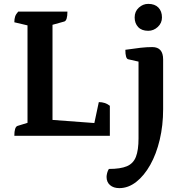

<svg xmlns="http://www.w3.org/2000/svg" viewBox="-20 -701 945 991"><path d="M54 0Q54 -45 70 -51L122 -67V-570L54 -586Q54 -603 58 -615.5Q62 -628 74 -641H328Q328 -595 312 -590L251 -573V-82L467 -66L490 -174Q523 -174 547 -155V0ZM596 270Q566 270 548 254.5Q530 239 530 212Q530 204 533 192Q536 180 542 171Q602 171 635 157Q668 143 681.5 108.5Q695 74 695 13V-383L642 -395Q627 -398 627 -444Q675 -451 706 -454.5Q737 -458 766 -458Q822 -458 822 -394V-137Q822 -54 804.5 20Q787 94 755.5 150Q724 206 683 238Q642 270 596 270ZM745 -542Q711 -542 693 -561.5Q675 -581 675 -611Q675 -642 696.5 -661.5Q718 -681 745 -681Q779 -681 797.5 -662Q816 -643 816 -611Q816 -582 794.5 -562Q773 -542 745 -542Z"/></svg>

Font: Petrona
Style: Bold
Weight: 700
Designer: Ringo R. Seeber
Foundry: Ringo R. Seeber
Version: Version 2.001; ttfautohint (v1.8.3)